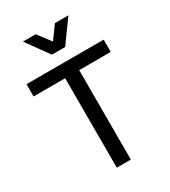

<svg xmlns="http://www.w3.org/2000/svg" viewBox="-219 -1022 996 1127"><g transform="rotate(-30 278.5 -458.5)"><path d="M231 0V-606.4H17.1V-689.5H540V-606.4H326.2V0ZM232.9 -765.1 124 -916.5H210.4L276.9 -828.6L340.8 -916.5H432.1L322.8 -765.1Z"/></g></svg>

Font: Shanti
Style: Regular
Weight: 400
Designer: Vernon Adams
Foundry: Vernon Adams
Version: Version 1.100; ttfautohint (v1.8.4)